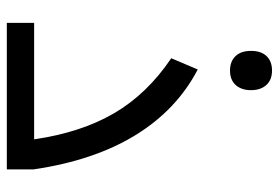

<svg xmlns="http://www.w3.org/2000/svg" viewBox="-144 -654 798 549"><g transform="rotate(90 254.5 -379.0)"><path d="M44.9 -78.1H377.9Q358.4 -212.4 303.2 -306.9Q248 -401.4 146 -470.2L178.2 -545.9Q293.5 -485.8 366 -367.7Q438.5 -249.5 463.9 -76.2V0H44.9ZM181.2 -638.2Q155.3 -638.2 140.1 -653.8Q125 -669.4 125 -698.2Q125 -727.1 139.9 -742.7Q154.8 -758.3 181.2 -758.3Q208 -758.3 222.7 -741.9Q237.3 -725.6 237.3 -698.2Q237.3 -670.9 222.7 -654.5Q208 -638.2 181.2 -638.2Z"/></g></svg>

Font: Noto Kufi Arabic
Style: Regular
Weight: 400
Designer: Monotype Design team
Foundry: Monotype Imaging Inc.
Version: Version 1.02